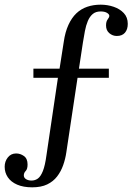

<svg xmlns="http://www.w3.org/2000/svg" viewBox="-40 -690 567 822"><path d="M98 112Q60 112 33.5 100.5Q7 89 -6.5 69Q-20 49 -20 24Q-20 1 -6.5 -16Q7 -33 29 -33Q47 -33 62.5 -22Q78 -11 78 14Q78 34 70 42Q62 50 62 61Q62 71 71.5 77Q81 83 95 83Q110 83 122 74.5Q134 66 143.5 42.5Q153 19 159 -26L208 -357H103V-396H215L233 -511Q239 -553 253 -583.5Q267 -614 287 -633Q307 -652 333.5 -661Q360 -670 391 -670Q420 -670 446.5 -661Q473 -652 490 -634Q507 -616 507 -588Q507 -564 495 -550Q483 -536 460 -536Q442 -536 428 -548Q414 -560 414 -581Q414 -598 421 -607Q428 -616 428 -622Q428 -629 418 -635Q408 -641 391 -641Q370 -641 357 -630Q344 -619 336 -600Q328 -581 323.5 -557Q319 -533 315 -508L298 -396H426V-357H292L244 -38Q240 -10 230.5 17Q221 44 204.5 65.5Q188 87 162 99.5Q136 112 98 112Z"/></svg>

Font: Frank Ruhl Libre
Style: Regular
Weight: 400
Designer: Yanek Iontef
Foundry: Fontef
Version: Version 6.004